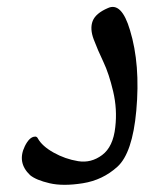

<svg xmlns="http://www.w3.org/2000/svg" viewBox="-20 -752 467 548"><path d="M309 -389Q315 -440 303 -491Q291 -542 275 -575.5Q259 -609 247.5 -639.5Q236 -670 244.5 -692Q253 -714 288 -729Q327 -747 351 -666Q381 -568 369 -436Q358 -315 315 -276Q273 -238 216.5 -229Q160 -220 121.5 -229Q83 -238 66 -252Q28 -288 51 -335Q64 -361 79 -362Q85 -363 88 -357Q100 -335 133 -316.5Q166 -298 203 -292Q240 -286 271.5 -309.5Q303 -333 309 -389Z"/></svg>

Font: HarSinai
Style: Regular
Weight: 400
Version: Version 1.1